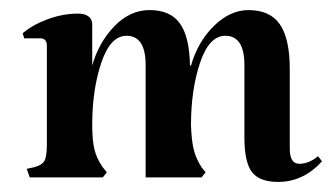

<svg xmlns="http://www.w3.org/2000/svg" viewBox="-20 -352 665 381"><path d="M277 -332Q238 -332 207 -300Q176 -268 163 -222V-304Q163 -314 155.5 -319.5Q148 -325 135 -325Q105 -325 75 -314Q45 -303 25 -286L28 -276H60Q73 -276 73 -261V-66Q73 -41 68 -32.5Q63 -24 47 -20L33 -17L39 0H184L192 -10L184 -20Q172 -37 167.5 -55Q163 -73 163 -104Q163 -174 181 -227.5Q199 -281 231 -281Q269 -281 269 -223V0H380L388 -10L380 -20Q369 -37 364.5 -55Q360 -73 359 -104Q359 -174 377 -227.5Q395 -281 427 -281Q465 -281 465 -223V-79Q465 -30 480 -10.5Q495 9 532 9Q582 9 619 -32L611 -42Q593 -27 574 -27Q555 -27 555 -57V-215Q555 -275 535.5 -303.5Q516 -332 473 -332Q437 -332 405 -301Q373 -270 359 -222H357Q356 -279 337 -305.5Q318 -332 277 -332Z"/></svg>

Font: Katibeh
Style: Regular
Weight: 400
Designer: Arabic design by Kourosh Beigpour, Latin design by Eduardo Tunni, engineering by Lasse Fister
Version: Version 1.0010g